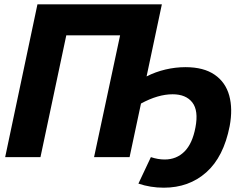

<svg xmlns="http://www.w3.org/2000/svg" viewBox="-20 -730 1159 892"><path d="M4 0 154 -710H732L661 -375Q702 -396 748.5 -407Q795 -418 842 -418Q926 -418 977 -383Q1028 -348 1045 -286Q1062 -224 1047 -144Q1019 -1 938.5 70.5Q858 142 741 142Q679 142 623 123L681 0Q714 11 745 11Q800 11 837 -26Q874 -63 888 -138Q903 -216 873.5 -254Q844 -292 782 -292Q714 -292 635 -249L582 0H417L538 -566H288L168 0Z"/></svg>

Font: Raleway ExtraBold
Style: Italic
Weight: 800
Italic angle: -12°
Designer: Matt McInerney, Pablo Impallari, Rodrigo Fuenzalida
Foundry: Matt McInerney, Pablo Impallari, Rodrigo Fuenzalida
Version: Version 4.026